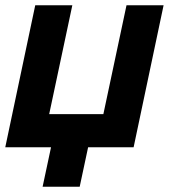

<svg xmlns="http://www.w3.org/2000/svg" viewBox="-21 -560 642 730"><path d="M141 150 173 0H-1L113 -540H254L166 -126H372L460 -540H601L487 0H314L282 150Z"/></svg>

Font: Geist Mono Black
Style: Italic
Weight: 900
Italic angle: -12°
Monospace: yes
Designer: Basement.studio, Andrés Briganti, Mateo Zaragoza
Foundry: Basement.studio, Vercel, Andrés Briganti, Guido Ferreyra, Mateo Zaragoza
Version: Version 1.500; ttfautohint (v1.8.4.7-5d5b)